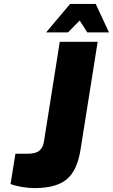

<svg xmlns="http://www.w3.org/2000/svg" viewBox="-20 -957 578 983"><path d="M34 -15 59 -170H123Q163 -170 181.5 -185.5Q200 -201 205 -232L286 -743H480L392 -189Q375 -83 321 -38.5Q267 6 157 6Q126 6 91 0Q56 -6 34 -15ZM339 -937H470L538 -791H427L388 -852L328 -791H216Z"/></svg>

Font: Exo Black
Style: Italic
Weight: 900
Italic angle: -9°
Designer: Natanael Gama
Foundry: Natanael Gama
Version: Version 1.500; ttfautohint (v1.6)